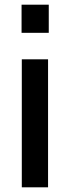

<svg xmlns="http://www.w3.org/2000/svg" viewBox="-20 -801 298 819"><path d="M188 -661V-781H72V-661ZM73 -548V-2H185V-548Z"/></svg>

Font: Bithumb Trading Sans Medium
Style: Regular
Weight: 500
Designer: Ham Hyungwon
Foundry: Bithumb
Version: Version 1.200;FEAKit 1.0